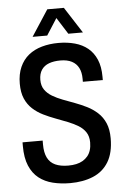

<svg xmlns="http://www.w3.org/2000/svg" viewBox="-59 -914 629 969"><g transform="rotate(-5 255.5 -430.0)"><path d="M257 12Q210 12 169.5 2Q129 -8 99 -31.5Q69 -55 52 -95Q35 -135 35 -195Q35 -200 35 -205Q35 -210 35 -214H137Q137 -210 137 -204.5Q137 -199 137 -194Q137 -153 150 -127Q163 -101 189.5 -89Q216 -77 255 -77Q277 -77 295.5 -81Q314 -85 328.5 -93.5Q343 -102 353.5 -114.5Q364 -127 369.5 -144.5Q375 -162 375 -184Q375 -215 361 -236Q347 -257 323.5 -271Q300 -285 271 -296.5Q242 -308 211 -319.5Q180 -331 150.5 -345.5Q121 -360 97.5 -381.5Q74 -403 60.5 -434Q47 -465 47 -510Q47 -558 63 -594Q79 -630 107.5 -653Q136 -676 175 -687Q214 -698 259 -698Q304 -698 342 -687.5Q380 -677 407.5 -654.5Q435 -632 450.5 -596Q466 -560 466 -508V-492H365V-507Q365 -540 353.5 -562.5Q342 -585 319 -597Q296 -609 261 -609Q228 -609 203.5 -600Q179 -591 165.5 -571Q152 -551 152 -520Q152 -490 166 -470Q180 -450 203.5 -436Q227 -422 256 -411Q285 -400 316 -388.5Q347 -377 376 -362.5Q405 -348 429 -326Q453 -304 466.5 -272.5Q480 -241 480 -196Q480 -122 452 -76Q424 -30 373.5 -9Q323 12 257 12ZM132 -740 218 -872H302L387 -740H313L239 -857H281L206 -740Z"/></g></svg>

Font: Archivo Condensed Medium
Style: Regular
Weight: 500
Width: 3
Designer: Hector Gatti
Foundry: Omnibus-Type
Version: Version 2.001